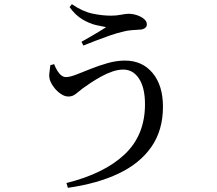

<svg xmlns="http://www.w3.org/2000/svg" viewBox="-20 -832 1040 919"><path d="M298 44Q479 -1 576.5 -93Q674 -185 674 -333Q674 -412 645.5 -455.5Q617 -499 570 -499Q545 -499 517.5 -489.5Q490 -480 463 -465Q436 -450 413.5 -435Q391 -420 376 -409Q360 -397 344 -383.5Q328 -370 308 -370Q290 -370 272 -382Q254 -394 240.5 -411Q227 -428 221 -443Q214 -461 216 -480Q218 -499 221 -520L239 -525Q246 -507 255 -492.5Q264 -478 274.5 -470.5Q285 -463 296 -463Q314 -463 345 -475Q376 -487 414.5 -502.5Q453 -518 495.5 -530Q538 -542 578 -542Q661 -542 710.5 -482.5Q760 -423 760 -321Q760 -209 705 -129.5Q650 -50 548 -1.5Q446 47 305 67ZM370 -632Q391 -644 413 -656.5Q435 -669 454.5 -681Q474 -693 488 -702Q470 -705 439.5 -712Q409 -719 375 -739Q341 -759 313 -798L324 -812Q375 -777 422 -767Q469 -757 511 -757Q537 -757 559.5 -761.5Q582 -766 595 -766Q615 -766 635 -759.5Q655 -753 669 -741.5Q683 -730 683 -715Q683 -704 673 -697Q663 -690 645 -690Q631 -689 609.5 -687.5Q588 -686 567 -680Q540 -674 505.5 -662Q471 -650 437.5 -637Q404 -624 379 -614Z"/></svg>

Font: Noto Serif JP ExtraLight Medium
Style: Regular
Weight: 500
Version: Version 2.003-H1;hotconv 1.1.1;makeotfexe 2.6.0